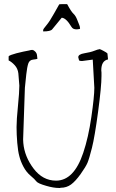

<svg xmlns="http://www.w3.org/2000/svg" viewBox="-20 -893 572 945"><path d="M310.5 -872.6Q330.6 -835.4 341.6 -825.4Q352.5 -815.4 360.1 -795.4Q367.7 -775.4 370.8 -768.3Q374 -761.2 374 -751Q364.3 -748.5 356.4 -748.5Q338.9 -748.5 332 -760.3Q305.7 -804.7 283.7 -805.7Q260.3 -777.3 236.8 -748.5Q228.5 -738.3 192.4 -738.3V-745.1Q192.4 -750 208.5 -768.8Q224.6 -787.6 246.1 -826.7Q267.6 -865.7 271.5 -871.6Q275.4 -872.6 286.1 -872.6Q296.9 -872.6 310.5 -872.6ZM22.5 -595.7V-615.2Q24.4 -619.1 35.6 -623Q46.9 -627 61 -630.9Q75.2 -634.8 93.8 -638.7Q111.3 -642.6 123 -644.5Q132.8 -647.5 139.6 -647.5L140.6 -646.5Q146.5 -646.5 153.8 -638.7Q161.1 -630.9 162.1 -621.1Q163.1 -611.3 163.6 -607.9Q164.1 -604.5 164.1 -603.5Q160.2 -601.6 142.6 -599.6Q125 -597.7 119.1 -580.1Q113.3 -562.5 109.4 -527.3Q105.5 -494.1 102.5 -460.9L93.8 -206.1Q93.8 -198.2 94.7 -189.5Q100.6 -122.1 145.5 -63Q190.4 -3.9 255.9 -3.9Q343.8 -3.9 389.6 -140.6Q415 -215.8 429.7 -317.4Q444.3 -418 444.3 -460.9L436.5 -599.6L384.8 -592.8Q382.8 -592.8 380.9 -592.8Q373 -592.8 369.1 -595.7L365.2 -611.3Q365.2 -626 395.5 -630.9Q425.8 -635.7 444.3 -643.1Q462.9 -650.4 467.8 -650.4L468.8 -651.4Q473.6 -651.4 489.3 -642.6Q505.9 -633.8 508.8 -629.9L511.7 -600.6Q478.5 -593.8 478.5 -546.9L479.5 -536.1V-518.6Q479.5 -467.8 462.9 -343.8Q446.3 -219.7 432.6 -165.5Q418.9 -111.3 410.6 -91.8Q402.3 -72.3 377 -36.6Q351.6 -1 329.6 15.1Q307.6 31.2 278.3 31.2Q277.3 31.2 275.4 32.2Q275.4 32.2 270.5 32.2Q243.2 32.2 207 21.5Q166 9.8 158.7 -0.5Q151.4 -10.7 130.4 -28.3Q109.4 -45.9 95.2 -72.8Q81.1 -99.6 75.2 -124Q68.4 -148.4 64.9 -189.9Q61.5 -231.4 61.5 -267.6Q61.5 -303.7 68.4 -371.6Q75.2 -439.5 75.2 -471.7L70.3 -532.2Q67.4 -555.7 52.7 -571.8Q38.1 -587.9 22.5 -595.7Z"/></svg>

Font: Drukaatie burti
Style: Thin
Weight: 100
Version: Version 0.14